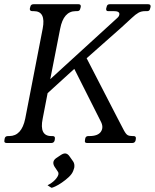

<svg xmlns="http://www.w3.org/2000/svg" viewBox="-34 -680 736 913"><path d="M-2 0Q-16 0 -13 -13L-12 -20Q-10 -33 4 -33H10Q69 -33 86 -116L169 -544Q185 -627 127 -627H120Q106 -627 108 -640L110 -647Q112 -660 126 -660H339Q352 -660 350 -647L348 -640Q346 -627 333 -627H326Q268 -627 252 -543L200 -278H177L523 -594Q535 -604 533.5 -615.5Q532 -627 508 -627H480Q469 -627 471 -640L473 -647Q475 -660 488 -660H670Q684 -660 682 -647L680 -640Q678 -627 666 -627H656Q638 -627 624.5 -619.5Q611 -612 593 -595Q575 -578 543 -549L378 -403L526 -116Q546 -77 555.5 -59.5Q565 -42 573 -37.5Q581 -33 596 -33H601Q614 -33 612 -20L611 -13Q608 0 595 0H380Q367 0 370 -13L371 -20Q373 -33 386 -33H391Q432 -33 446 -54Q460 -75 445 -103L311 -369L333 -365L177 -223L198 -266L169 -116Q152 -33 210 -33H216Q229 -33 227 -20L226 -13Q223 0 210 0ZM314 88Q322 100 319 118Q318 122 316.5 125.5Q315 129 314 133Q308 148 293 162Q278 176 260.5 188Q243 200 229 206.5Q215 213 211 213Q208 212 205 209.5Q202 207 192 201Q214 190 228 175Q242 160 244 148Q245 141 241 136L225 112Q218 100 220 90Q222 80 233 72L257 56Q270 48 279 50Q289 52 297 64Z"/></svg>

Font: Young Serif Light
Style: Italic
Weight: 300
Italic angle: -10.979°
Designer: Bastien Sozeau
Foundry: NBR — Bastien Sozeau
Version: Version 5.001